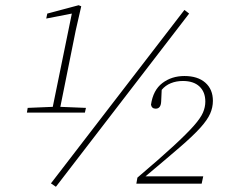

<svg xmlns="http://www.w3.org/2000/svg" viewBox="-20 -703 873 735"><path d="M83 -272 86 -290 182 -294 255 -651 157 -632 161 -651 281 -683 291 -679 270 -587 211 -294 309 -290 305 -272ZM194 12 175 -1 686 -665 704 -651ZM502 0 506 -23Q592 -96 643.5 -143.5Q695 -191 721.5 -221Q748 -251 757 -272Q766 -293 766 -314Q766 -351 743.5 -372Q721 -393 680 -393Q655 -393 634 -384.5Q613 -376 599 -359L597 -315Q596 -287 576 -287Q561 -287 558 -302Q566 -358 601.5 -385Q637 -412 686 -412Q737 -412 766 -386.5Q795 -361 795 -317Q795 -292 784.5 -268Q774 -244 746.5 -213.5Q719 -183 668 -139Q617 -95 537 -28H758L752 0Z"/></svg>

Font: Source Serif 4 SmText ExtraLight
Style: Italic
Weight: 200
Italic angle: -12°
Designer: Frank Grießhammer
Foundry: Adobe
Version: Version 4.005;hotconv 1.1.0;makeotfexe 2.6.0